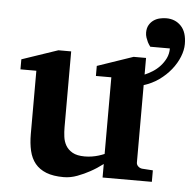

<svg xmlns="http://www.w3.org/2000/svg" viewBox="-50 -719 792 781"><g transform="rotate(5 346.0 -328.0)"><path d="M682.1 -569.8Q682.1 -544.9 671.1 -517.6Q660.2 -490.2 639.9 -464.8Q619.6 -439.5 591.6 -419.4Q563.5 -399.4 529.8 -389.2V-73.2Q529.8 -64 536.9 -57.4Q543.9 -50.8 553.2 -49.8L597.2 -46.9V0H396V-55.2Q371.1 -36.1 344.2 -21.5Q321.3 -8.8 293.5 1.7Q265.6 12.2 237.8 12.2Q195.3 12.2 166.7 1Q138.2 -10.3 121.1 -31.2Q104 -52.2 96.9 -82.5Q89.8 -112.8 89.8 -150.9V-409.2H24.9V-450.2L171.9 -500H224.1V-189.9Q224.1 -171.4 226.6 -151.9Q229 -132.3 238.3 -116.2Q247.6 -100.1 265.9 -89.6Q284.2 -79.1 315.9 -79.1Q331.5 -79.1 345.9 -81.5Q360.4 -84 371.6 -87.4Q384.3 -91.3 396 -96.2V-409.2H333V-450.2L479 -500H529.8V-432.1Q545.4 -438.5 562 -449Q578.6 -459.5 592 -474.1Q605.5 -488.8 614.3 -506.8Q623 -524.9 623 -546.9H543Q536.6 -555.2 531.7 -564.5Q527.8 -572.8 524.4 -582.5Q521 -592.3 521 -603Q521 -621.1 528.1 -633.5Q535.2 -646 546.4 -653.8Q557.6 -661.6 571.3 -664.8Q585 -668 598.1 -668Q634.8 -668 658.4 -643.3Q682.1 -618.7 682.1 -569.8Z"/></g></svg>

Font: Charis SIL Phon
Style: Bold
Weight: 700
Foundry: SIL International
Version: Version 5.000